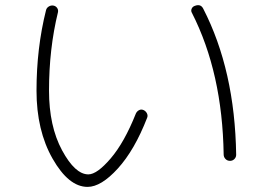

<svg xmlns="http://www.w3.org/2000/svg" viewBox="-20 -705 1040 752"><path d="M856 -100Q851 -420 732 -654Q727 -662 730.5 -670.5Q734 -679 743 -682Q766 -691 776 -671Q900 -430 905 -99Q905 -89 898 -82Q891 -75 881 -75Q870 -75 863 -82.5Q856 -90 856 -100ZM323 27Q249 27 186 -83.5Q123 -194 123 -350Q123 -516 160 -664Q162 -674 171 -679.5Q180 -685 190 -683Q199 -681 204 -673.5Q209 -666 207 -657Q172 -514 172 -350Q172 -211 223 -116.5Q274 -22 326 -22Q360 -22 413.5 -84.5Q467 -147 512 -260Q516 -269 524.5 -273.5Q533 -278 542 -274Q551 -270 555.5 -261Q560 -252 556 -243Q507 -117 441.5 -45Q376 27 323 27Z"/></svg>

Font: Rounded Mplus 1c Light
Style: Regular
Weight: 300
Version: Version 1.059.20150529